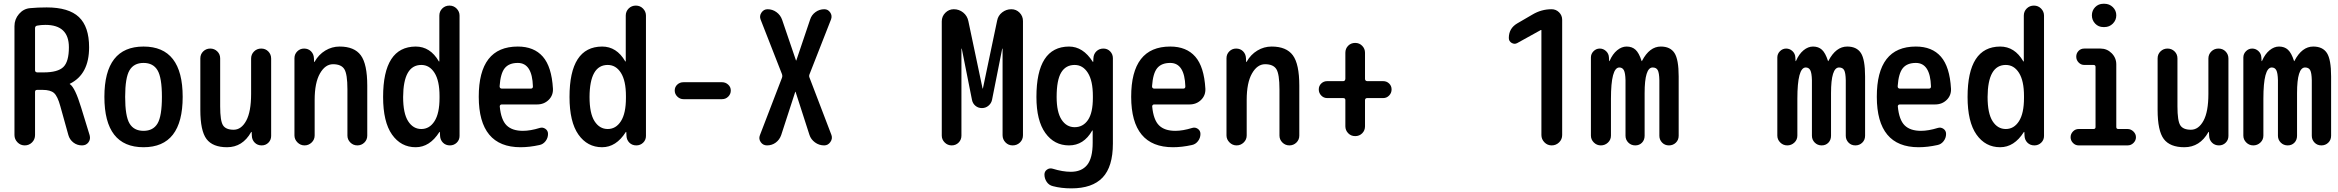

<svg xmlns="http://www.w3.org/2000/svg" viewBox="-20 -780 12540 1030"><path d="M168 -628.9V-403.3Q168 -392.6 179.7 -391.6H213.9Q290 -391.6 319.8 -420.4Q349.6 -449.2 349.6 -526.4Q349.6 -646.5 223.6 -646.5Q199.2 -646.5 179.7 -642.6Q168 -640.6 168 -628.9ZM57.6 -55.7V-639.6Q57.6 -676.8 82 -705.1Q106.4 -733.4 141.6 -736.3Q181.6 -740.2 230.5 -740.2Q348.6 -740.2 403.3 -688.5Q458 -636.7 458 -526.4Q458 -381.8 355.5 -331.1Q354.5 -331.1 354 -330.1Q353.5 -329.1 355.5 -328.1Q382.8 -309.6 415 -204.1L460.9 -54.7Q466.8 -33.2 454.6 -16.6Q442.4 0 419.9 0Q393.6 0 373.5 -15.6Q353.5 -31.2 346.7 -55.7L303.7 -210Q289.1 -263.7 270 -280.8Q251 -297.9 208 -297.9H179.7Q168 -297.9 168 -287.1V-55.7Q168 -32.2 151.9 -16.1Q135.7 0 112.8 0Q89.8 0 73.7 -16.6Q57.6 -33.2 57.6 -55.7Z M825.2 -402.8Q801.8 -442.4 750 -442.4Q698.2 -442.4 674.8 -402.8Q651.4 -363.3 651.4 -260.3Q651.4 -157.2 674.8 -117.7Q698.2 -78.1 750 -78.1Q801.8 -78.1 825.2 -117.7Q848.6 -157.2 848.6 -260.3Q848.6 -363.3 825.2 -402.8ZM960 -260.3Q960 9.8 750 9.8Q540 9.8 540 -260.3Q540 -530.3 750 -530.3Q960 -530.3 960 -260.3Z M1198.2 9.8Q1121.1 9.8 1087.9 -34.2Q1054.7 -78.1 1054.7 -190.4V-466.8Q1054.7 -489.3 1070.3 -504.4Q1085.9 -519.5 1107.9 -519.5Q1129.9 -519.5 1145.5 -504.4Q1161.1 -489.3 1161.1 -466.8V-209Q1161.1 -131.8 1176.3 -107.9Q1191.4 -84 1233.4 -84Q1274.4 -84 1300.8 -132.3Q1327.1 -180.7 1327.1 -276.4V-465.8Q1327.1 -488.3 1342.8 -503.9Q1358.4 -519.5 1381.3 -519.5Q1404.3 -519.5 1419.4 -503.9Q1434.6 -488.3 1434.6 -465.8V-50.8Q1434.6 -29.3 1419.9 -14.6Q1405.3 0 1383.8 0Q1361.3 0 1346.7 -14.6Q1332 -29.3 1331.1 -50.8L1330.1 -71.3Q1330.1 -72.3 1329.1 -72.3Q1327.1 -72.3 1327.1 -71.3Q1281.2 9.8 1198.2 9.8Z M1559.6 -53.7V-467.8Q1559.6 -489.3 1574.7 -504.4Q1589.8 -519.5 1611.3 -519.5Q1633.8 -519.5 1648.4 -504.9Q1663.1 -490.2 1664.1 -467.8L1665 -448.2Q1665 -447.3 1666 -447.3Q1668 -447.3 1668 -449.2Q1689.5 -487.3 1725.1 -508.8Q1760.7 -530.3 1801.8 -530.3Q1880.9 -530.3 1915.5 -483.4Q1950.2 -436.5 1950.2 -320.3V-52.7Q1950.2 -30.3 1934.6 -15.1Q1918.9 0 1897 0Q1875 0 1859.4 -15.6Q1843.8 -31.2 1843.8 -52.7V-300.8Q1843.8 -382.8 1827.1 -409.2Q1810.5 -435.5 1766.6 -435.5Q1724.6 -435.5 1696.3 -385.7Q1668 -335.9 1668 -244.1V-53.7Q1668 -31.2 1651.9 -15.6Q1635.7 0 1613.8 0Q1591.8 0 1575.7 -16.1Q1559.6 -32.2 1559.6 -53.7Z M2240.2 -431.6Q2143.6 -431.6 2142.6 -259.8Q2142.6 -171.9 2169.4 -129.9Q2196.3 -87.9 2240.2 -87.9Q2284.2 -87.9 2311 -129.9Q2337.9 -171.9 2337.9 -254.9V-264.6Q2337.9 -346.7 2311 -389.2Q2284.2 -431.6 2240.2 -431.6ZM2210 9.8Q2130.9 9.8 2083 -58.1Q2035.2 -126 2035.2 -259.8Q2035.2 -529.3 2210 -530.3Q2288.1 -530.3 2334 -451.2Q2334 -450.2 2335.9 -450.2Q2336.9 -450.2 2336.9 -451.2V-696.3Q2336.9 -718.8 2352.5 -734.4Q2368.2 -750 2391.1 -750Q2414.1 -750 2429.7 -733.9Q2445.3 -717.8 2445.3 -696.3V-50.8Q2445.3 -29.3 2430.2 -14.6Q2415 0 2393.6 0Q2371.1 0 2356.4 -14.6Q2341.8 -29.3 2340.8 -50.8L2339.8 -71.3Q2339.8 -72.3 2338.9 -72.3Q2336.9 -72.3 2336.9 -71.3Q2285.2 9.8 2210 9.8Z M2757.8 -442.4Q2710.9 -442.4 2688 -414.6Q2665 -386.7 2660.2 -317.4Q2660.2 -305.7 2670.9 -304.7H2828.1Q2838.9 -304.7 2838.9 -316.4Q2835 -442.4 2757.8 -442.4ZM2772.5 9.8Q2548.8 9.8 2548.3 -260.3Q2547.9 -530.3 2757.8 -530.3Q2844.7 -530.3 2892.1 -476.1Q2939.5 -421.9 2946.3 -304.7Q2948.2 -268.6 2923.3 -244.1Q2898.4 -219.7 2861.3 -219.7H2670.9Q2666 -219.7 2663.1 -215.8Q2660.2 -211.9 2661.1 -208Q2668 -136.7 2697.8 -107.4Q2727.5 -78.1 2785.2 -78.1Q2825.2 -78.1 2876 -93.8Q2891.6 -98.6 2905.8 -88.9Q2919.9 -79.1 2919.9 -61.5Q2919.9 -40 2906.7 -22.9Q2893.6 -5.9 2874 -2Q2820.3 9.8 2772.5 9.8Z M3240.2 -431.6Q3143.6 -431.6 3142.6 -259.8Q3142.6 -171.9 3169.4 -129.9Q3196.3 -87.9 3240.2 -87.9Q3284.2 -87.9 3311 -129.9Q3337.9 -171.9 3337.9 -254.9V-264.6Q3337.9 -346.7 3311 -389.2Q3284.2 -431.6 3240.2 -431.6ZM3210 9.8Q3130.9 9.8 3083 -58.1Q3035.2 -126 3035.2 -259.8Q3035.2 -529.3 3210 -530.3Q3288.1 -530.3 3334 -451.2Q3334 -450.2 3335.9 -450.2Q3336.9 -450.2 3336.9 -451.2V-696.3Q3336.9 -718.8 3352.5 -734.4Q3368.2 -750 3391.1 -750Q3414.1 -750 3429.7 -733.9Q3445.3 -717.8 3445.3 -696.3V-50.8Q3445.3 -29.3 3430.2 -14.6Q3415 0 3393.6 0Q3371.1 0 3356.4 -14.6Q3341.8 -29.3 3340.8 -50.8L3339.8 -71.3Q3339.8 -72.3 3338.9 -72.3Q3336.9 -72.3 3336.9 -71.3Q3285.2 9.8 3210 9.8Z M3646.5 -248Q3627.9 -248 3613.8 -261.7Q3599.6 -275.4 3599.6 -294.4Q3599.6 -313.5 3613.3 -326.2Q3627 -338.9 3646.5 -338.9H3853.5Q3872.1 -338.9 3886.2 -326.2Q3900.4 -313.5 3900.4 -294.4Q3900.4 -275.4 3886.7 -261.7Q3873 -248 3853.5 -248Z M4094.7 0Q4073.2 0 4061 -17.6Q4048.8 -35.2 4056.6 -54.7L4174.8 -362.3Q4178.7 -372.1 4174.8 -382.8L4060.5 -674.8Q4052.7 -694.3 4064.9 -712.4Q4077.1 -730.5 4097.7 -730.5Q4124 -730.5 4145.5 -714.8Q4167 -699.2 4175.8 -673.8L4250 -456.1Q4250 -455.1 4251 -455.1Q4252 -455.1 4252 -456.1L4326.2 -675.8Q4334 -700.2 4355 -715.3Q4376 -730.5 4402.3 -730.5Q4421.9 -730.5 4433.6 -713.4Q4445.3 -696.3 4438.5 -676.8L4323.2 -382.8Q4318.4 -372.1 4323.2 -362.3L4440.4 -55.7Q4447.3 -36.1 4434.6 -18.1Q4421.9 0 4401.4 0Q4374 0 4352.1 -16.1Q4330.1 -32.2 4322.3 -56.6L4248 -287.1Q4248 -288.1 4247.1 -288.1Q4246.1 -288.1 4246.1 -287.1L4170.9 -55.7Q4162.1 -30.3 4141.6 -15.1Q4121.1 0 4094.7 0Z M5032.2 -52.7V-665Q5032.2 -692.4 5051.3 -711.4Q5070.3 -730.5 5096.7 -730.5Q5125 -730.5 5147 -712.9Q5168.9 -695.3 5174.8 -667L5251 -305.7Q5251 -304.7 5252 -304.7Q5252.9 -304.7 5252.9 -305.7L5329.1 -668.9Q5334 -696.3 5356 -713.4Q5377.9 -730.5 5405.3 -730.5Q5431.6 -730.5 5449.7 -711.9Q5467.8 -693.4 5467.8 -667V-54.7Q5467.8 -31.2 5451.7 -15.6Q5435.5 0 5412.6 0Q5389.6 0 5374 -16.1Q5358.4 -32.2 5358.4 -54.7V-518.6Q5358.4 -519.5 5357.4 -519.5Q5356.4 -519.5 5356.4 -518.6L5301.8 -244.1Q5297.9 -225.6 5282.7 -212.9Q5267.6 -200.2 5247.6 -200.2Q5227.5 -200.2 5212.9 -212.4Q5198.2 -224.6 5194.3 -244.1L5139.6 -518.6Q5139.6 -519.5 5138.7 -519.5Q5137.7 -519.5 5137.7 -518.6V-52.7Q5137.7 -30.3 5122.6 -15.1Q5107.4 0 5085.4 0Q5063.5 0 5047.9 -15.6Q5032.2 -31.2 5032.2 -52.7Z M5745.1 -431.6Q5697.3 -431.6 5672.9 -391.1Q5648.4 -350.6 5648.4 -259.8Q5648.4 -178.7 5674.8 -138.2Q5701.2 -97.7 5745.1 -97.7Q5790 -97.7 5816.4 -136.2Q5842.8 -174.8 5842.8 -254.9V-264.6Q5842.8 -346.7 5815.9 -389.2Q5789.1 -431.6 5745.1 -431.6ZM5540 -259.8Q5540 -529.3 5714.8 -530.3Q5790 -530.3 5841.8 -449.2Q5841.8 -448.2 5843.8 -448.2H5844.7L5845.7 -467.8Q5846.7 -490.2 5861.8 -504.9Q5877 -519.5 5899.4 -519.5Q5920.9 -519.5 5935.5 -504.4Q5950.2 -489.3 5950.2 -467.8V-9.8Q5950.2 114.3 5895 172.4Q5839.8 230.5 5727.5 230.5Q5672.9 230.5 5628.9 218.8Q5607.4 213.9 5595.2 195.8Q5583 177.7 5583 156.2Q5583 139.6 5596.7 129.9Q5610.4 120.1 5627 125Q5680.7 141.6 5724.6 141.6Q5782.2 141.6 5812 105Q5841.8 68.4 5841.8 -14.6V-79.1Q5841.8 -80.1 5840.8 -80.1Q5838.9 -80.1 5838.9 -79.1Q5793.9 0 5714.8 0Q5635.7 0 5587.9 -66.4Q5540 -132.8 5540 -259.8Z M6257.8 -442.4Q6210.9 -442.4 6188 -414.6Q6165 -386.7 6160.2 -317.4Q6160.2 -305.7 6170.9 -304.7H6328.1Q6338.9 -304.7 6338.9 -316.4Q6335 -442.4 6257.8 -442.4ZM6272.5 9.8Q6048.8 9.8 6048.3 -260.3Q6047.9 -530.3 6257.8 -530.3Q6344.7 -530.3 6392.1 -476.1Q6439.5 -421.9 6446.3 -304.7Q6448.2 -268.6 6423.3 -244.1Q6398.4 -219.7 6361.3 -219.7H6170.9Q6166 -219.7 6163.1 -215.8Q6160.2 -211.9 6161.1 -208Q6168 -136.7 6197.8 -107.4Q6227.5 -78.1 6285.2 -78.1Q6325.2 -78.1 6376 -93.8Q6391.6 -98.6 6405.8 -88.9Q6419.9 -79.1 6419.9 -61.5Q6419.9 -40 6406.7 -22.9Q6393.6 -5.9 6374 -2Q6320.3 9.8 6272.5 9.8Z M6559.6 -53.7V-467.8Q6559.6 -489.3 6574.7 -504.4Q6589.8 -519.5 6611.3 -519.5Q6633.8 -519.5 6648.4 -504.9Q6663.1 -490.2 6664.1 -467.8L6665 -448.2Q6665 -447.3 6666 -447.3Q6668 -447.3 6668 -449.2Q6689.5 -487.3 6725.1 -508.8Q6760.7 -530.3 6801.8 -530.3Q6880.9 -530.3 6915.5 -483.4Q6950.2 -436.5 6950.2 -320.3V-52.7Q6950.2 -30.3 6934.6 -15.1Q6918.9 0 6897 0Q6875 0 6859.4 -15.6Q6843.8 -31.2 6843.8 -52.7V-300.8Q6843.8 -382.8 6827.1 -409.2Q6810.5 -435.5 6766.6 -435.5Q6724.6 -435.5 6696.3 -385.7Q6668 -335.9 6668 -244.1V-53.7Q6668 -31.2 6651.9 -15.6Q6635.7 0 6613.8 0Q6591.8 0 6575.7 -16.1Q6559.6 -32.2 6559.6 -53.7Z M7099.6 -253.9Q7081.1 -253.9 7067.9 -267.6Q7054.7 -281.2 7054.7 -300.3Q7054.7 -319.3 7067.9 -332Q7081.1 -344.7 7099.6 -344.7H7185.5Q7196.3 -344.7 7197.3 -357.4V-497.1Q7197.3 -519.5 7212.4 -534.7Q7227.5 -549.8 7250 -549.8Q7272.5 -549.8 7287.6 -534.2Q7302.7 -518.6 7302.7 -497.1V-357.4Q7302.7 -345.7 7314.5 -344.7H7400.4Q7418.9 -344.7 7432.1 -332Q7445.3 -319.3 7445.3 -300.3Q7445.3 -281.2 7432.1 -267.6Q7418.9 -253.9 7400.4 -253.9H7314.5Q7303.7 -253.9 7302.7 -243.2V-102.5Q7302.7 -80.1 7287.6 -64.9Q7272.5 -49.8 7250 -49.8Q7227.5 -49.8 7212.4 -65.4Q7197.3 -81.1 7197.3 -102.5V-243.2Q7197.3 -253.9 7185.5 -253.9Z M8119.1 -548.8Q8104.5 -541 8089.4 -549.8Q8074.2 -558.6 8074.2 -576.2Q8074.2 -627.9 8119.1 -654.3L8201.2 -702.1Q8249 -730.5 8303.7 -730.5Q8327.1 -730.5 8343.8 -713.9Q8360.4 -697.3 8360.4 -673.8V-55.7Q8360.4 -32.2 8343.8 -16.1Q8327.1 0 8304.2 0Q8281.2 0 8265.1 -16.6Q8249 -33.2 8249 -55.7V-618.2Q8249 -619.1 8248 -619.1H8246.1Z M8514.6 -52.7V-471.7Q8514.6 -491.2 8528.8 -505.4Q8543 -519.5 8562 -519.5Q8581.1 -519.5 8595.7 -505.9Q8610.4 -492.2 8611.3 -471.7L8612.3 -454.1Q8612.3 -452.1 8613.3 -452.1Q8615.2 -452.1 8615.2 -454.1Q8630.9 -490.2 8655.3 -510.3Q8679.7 -530.3 8706.1 -530.3Q8735.4 -530.3 8753.9 -513.2Q8772.5 -496.1 8786.1 -454.1Q8786.1 -452.1 8788.1 -452.1Q8789.1 -452.1 8789.1 -454.1Q8829.1 -530.3 8889.6 -530.3Q8940.4 -530.3 8962.9 -495.6Q8985.4 -460.9 8985.4 -370.1V-51.8Q8985.4 -29.3 8970.2 -14.6Q8955.1 0 8933.1 0Q8911.1 0 8896.5 -15.1Q8881.8 -30.3 8881.8 -51.8V-349.6Q8880.9 -389.6 8873 -403.8Q8865.2 -418 8845.7 -418Q8802.7 -418 8802.7 -280.3V-51.8Q8802.7 -29.3 8788.6 -14.6Q8774.4 0 8752.4 0Q8730.5 0 8715.3 -15.1Q8700.2 -30.3 8700.2 -51.8V-349.6Q8699.2 -388.7 8691.4 -403.3Q8683.6 -418 8667 -418Q8622.1 -418 8622.1 -250V-52.7Q8622.1 -30.3 8606 -15.1Q8589.8 0 8567.9 0Q8545.9 0 8530.3 -15.6Q8514.6 -31.2 8514.6 -52.7Z M9514.6 -52.7V-471.7Q9514.6 -491.2 9528.8 -505.4Q9543 -519.5 9562 -519.5Q9581.1 -519.5 9595.7 -505.9Q9610.4 -492.2 9611.3 -471.7L9612.3 -454.1Q9612.3 -452.1 9613.3 -452.1Q9615.2 -452.1 9615.2 -454.1Q9630.9 -490.2 9655.3 -510.3Q9679.7 -530.3 9706.1 -530.3Q9735.4 -530.3 9753.9 -513.2Q9772.5 -496.1 9786.1 -454.1Q9786.1 -452.1 9788.1 -452.1Q9789.1 -452.1 9789.1 -454.1Q9829.1 -530.3 9889.6 -530.3Q9940.4 -530.3 9962.9 -495.6Q9985.4 -460.9 9985.4 -370.1V-51.8Q9985.4 -29.3 9970.2 -14.6Q9955.1 0 9933.1 0Q9911.1 0 9896.5 -15.1Q9881.8 -30.3 9881.8 -51.8V-349.6Q9880.9 -389.6 9873 -403.8Q9865.2 -418 9845.7 -418Q9802.7 -418 9802.7 -280.3V-51.8Q9802.7 -29.3 9788.6 -14.6Q9774.4 0 9752.4 0Q9730.5 0 9715.3 -15.1Q9700.2 -30.3 9700.2 -51.8V-349.6Q9699.2 -388.7 9691.4 -403.3Q9683.6 -418 9667 -418Q9622.1 -418 9622.1 -250V-52.7Q9622.1 -30.3 9606 -15.1Q9589.8 0 9567.9 0Q9545.9 0 9530.3 -15.6Q9514.6 -31.2 9514.6 -52.7Z M10257.8 -442.4Q10210.9 -442.4 10188 -414.6Q10165 -386.7 10160.2 -317.4Q10160.2 -305.7 10170.9 -304.7H10328.1Q10338.9 -304.7 10338.9 -316.4Q10335 -442.4 10257.8 -442.4ZM10272.5 9.8Q10048.8 9.8 10048.3 -260.3Q10047.9 -530.3 10257.8 -530.3Q10344.7 -530.3 10392.1 -476.1Q10439.5 -421.9 10446.3 -304.7Q10448.2 -268.6 10423.3 -244.1Q10398.4 -219.7 10361.3 -219.7H10170.9Q10166 -219.7 10163.1 -215.8Q10160.2 -211.9 10161.1 -208Q10168 -136.7 10197.8 -107.4Q10227.5 -78.1 10285.2 -78.1Q10325.2 -78.1 10376 -93.8Q10391.6 -98.6 10405.8 -88.9Q10419.9 -79.1 10419.9 -61.5Q10419.9 -40 10406.7 -22.9Q10393.6 -5.9 10374 -2Q10320.3 9.8 10272.5 9.8Z M10740.2 -431.6Q10643.6 -431.6 10642.6 -259.8Q10642.6 -171.9 10669.4 -129.9Q10696.3 -87.9 10740.2 -87.9Q10784.2 -87.9 10811 -129.9Q10837.9 -171.9 10837.9 -254.9V-264.6Q10837.9 -346.7 10811 -389.2Q10784.2 -431.6 10740.2 -431.6ZM10710 9.8Q10630.9 9.8 10583 -58.1Q10535.2 -126 10535.2 -259.8Q10535.2 -529.3 10710 -530.3Q10788.1 -530.3 10834 -451.2Q10834 -450.2 10835.9 -450.2Q10836.9 -450.2 10836.9 -451.2V-696.3Q10836.9 -718.8 10852.5 -734.4Q10868.2 -750 10891.1 -750Q10914.1 -750 10929.7 -733.9Q10945.3 -717.8 10945.3 -696.3V-50.8Q10945.3 -29.3 10930.2 -14.6Q10915 0 10893.6 0Q10871.1 0 10856.4 -14.6Q10841.8 -29.3 10840.8 -50.8L10839.8 -71.3Q10839.8 -72.3 10838.9 -72.3Q10836.9 -72.3 10836.9 -71.3Q10785.2 9.8 10710 9.8Z M11130.9 0Q11113.3 0 11100.6 -13.2Q11087.9 -26.4 11087.9 -43.9Q11087.9 -61.5 11100.6 -74.7Q11113.3 -87.9 11130.9 -87.9H11210.9Q11221.7 -87.9 11221.7 -98.6V-420.9Q11221.7 -431.6 11210.9 -431.6H11161.1Q11143.6 -431.6 11130.9 -444.8Q11118.2 -458 11118.2 -476.1Q11118.2 -494.1 11130.4 -506.8Q11142.6 -519.5 11161.1 -519.5H11248Q11283.2 -519.5 11308.1 -494.6Q11333 -469.7 11333 -434.6V-98.6Q11333 -87.9 11343.8 -87.9H11393.6Q11411.1 -87.9 11424.8 -74.7Q11438.5 -61.5 11438.5 -43.9Q11438.5 -26.4 11425.3 -13.2Q11412.1 0 11393.6 0ZM11263.7 -759.8H11269.5Q11295.9 -759.8 11314.5 -741.7Q11333 -723.6 11333 -697.8Q11333 -671.9 11314.5 -653.3Q11295.9 -634.8 11269.5 -634.8H11263.7Q11237.3 -634.8 11219.7 -653.3Q11202.1 -671.9 11202.1 -697.8Q11202.1 -723.6 11219.7 -741.7Q11237.3 -759.8 11263.7 -759.8Z M11698.2 9.8Q11621.1 9.8 11587.9 -34.2Q11554.7 -78.1 11554.7 -190.4V-466.8Q11554.7 -489.3 11570.3 -504.4Q11585.9 -519.5 11607.9 -519.5Q11629.9 -519.5 11645.5 -504.4Q11661.1 -489.3 11661.1 -466.8V-209Q11661.1 -131.8 11676.3 -107.9Q11691.4 -84 11733.4 -84Q11774.4 -84 11800.8 -132.3Q11827.1 -180.7 11827.1 -276.4V-465.8Q11827.1 -488.3 11842.8 -503.9Q11858.4 -519.5 11881.3 -519.5Q11904.3 -519.5 11919.4 -503.9Q11934.6 -488.3 11934.6 -465.8V-50.8Q11934.6 -29.3 11919.9 -14.6Q11905.3 0 11883.8 0Q11861.3 0 11846.7 -14.6Q11832 -29.3 11831.1 -50.8L11830.1 -71.3Q11830.1 -72.3 11829.1 -72.3Q11827.1 -72.3 11827.1 -71.3Q11781.2 9.8 11698.2 9.8Z M12014.6 -52.7V-471.7Q12014.6 -491.2 12028.8 -505.4Q12043 -519.5 12062 -519.5Q12081.1 -519.5 12095.7 -505.9Q12110.4 -492.2 12111.3 -471.7L12112.3 -454.1Q12112.3 -452.1 12113.3 -452.1Q12115.2 -452.1 12115.2 -454.1Q12130.9 -490.2 12155.3 -510.3Q12179.7 -530.3 12206.1 -530.3Q12235.4 -530.3 12253.9 -513.2Q12272.5 -496.1 12286.1 -454.1Q12286.1 -452.1 12288.1 -452.1Q12289.1 -452.1 12289.1 -454.1Q12329.1 -530.3 12389.6 -530.3Q12440.4 -530.3 12462.9 -495.6Q12485.4 -460.9 12485.4 -370.1V-51.8Q12485.4 -29.3 12470.2 -14.6Q12455.1 0 12433.1 0Q12411.1 0 12396.5 -15.1Q12381.8 -30.3 12381.8 -51.8V-349.6Q12380.9 -389.6 12373 -403.8Q12365.2 -418 12345.7 -418Q12302.7 -418 12302.7 -280.3V-51.8Q12302.7 -29.3 12288.6 -14.6Q12274.4 0 12252.4 0Q12230.5 0 12215.3 -15.1Q12200.2 -30.3 12200.2 -51.8V-349.6Q12199.2 -388.7 12191.4 -403.3Q12183.6 -418 12167 -418Q12122.1 -418 12122.1 -250V-52.7Q12122.1 -30.3 12106 -15.1Q12089.8 0 12067.9 0Q12045.9 0 12030.3 -15.6Q12014.6 -31.2 12014.6 -52.7Z"/></svg>

Font: Rounded-X Mgen+ 1m medium
Style: Regular
Weight: 500
Designer: [Source Han Sans]
Ryoko NISHIZUKA  (kana & ideographs); Paul D. Hunt (Latin, Greek & Cyrillic); Wenlong ZHANG  (bopomofo
Version: Version 1.059.20150602